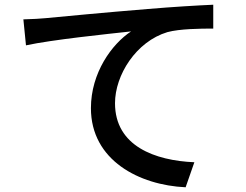

<svg xmlns="http://www.w3.org/2000/svg" viewBox="-20 -757 1040 813"><path d="M79 -675 90 -565C201 -589 434 -613 535 -624C454 -571 365 -449 365 -299C365 -78 570 27 766 36L803 -70C637 -77 467 -138 467 -320C467 -439 556 -581 689 -621C741 -635 828 -636 883 -636V-737C814 -734 714 -728 607 -719C423 -704 245 -687 172 -680C153 -678 118 -676 79 -675Z"/></svg>

Font: Noto Sans JP Medium
Style: Regular
Weight: 500
Designer: Ryoko NISHIZUKA 西塚涼子 (kana, bopomofo & ideographs); Paul D. Hunt (Latin, Greek & Cyrillic); Sandoll Communications 산돌커뮤니
Foundry: Adobe
Version: Version 2.004;hotconv 1.0.118;makeotfexe 2.5.65603